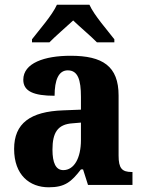

<svg xmlns="http://www.w3.org/2000/svg" viewBox="-20 -786 610 816"><path d="M116 -619V-606H190C213 -630 262 -672 291 -699C319 -672 370 -629 392 -606H466V-619C437 -657 380 -721 360 -766H222C202 -721 145 -657 116 -619ZM187 10C256 10 283 -13 324 -66H333L354 0H543V-55H540C498 -55 484 -71 484 -125V-380C484 -505 416 -549 280 -549C169 -549 79 -518 79 -447C79 -398 123 -379 212 -379C212 -446 229 -487 268 -487C311 -487 324 -447 324 -374V-320L248 -317C109 -312 40 -262 40 -153C40 -42 106 10 187 10ZM249 -63C217 -63 203 -94 203 -150C203 -221 224 -258 289 -262L324 -265V-191C324 -114 295 -63 249 -63Z"/></svg>

Font: Noto Serif Armenian SemiCondensed
Style: Bold
Weight: 700
Width: 4
Designer: Monotype Design Team
Foundry: Monotype Imaging Inc.
Version: Version 2.008